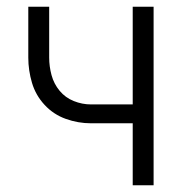

<svg xmlns="http://www.w3.org/2000/svg" viewBox="-20 -550 540 570"><path d="M374 0V-184H250Q212 -184 175.5 -197Q139 -210 112.5 -238.5Q86 -267 75 -304Q64 -341 64 -379V-530H126V-379Q126 -353 133 -327Q140 -301 157 -280.5Q174 -260 199 -250Q224 -240 250 -240H374V-530H436V0Z"/></svg>

Font: Iosevka SS01 Light
Style: Regular
Weight: 300
Monospace: yes
Designer: Belleve Invis
Foundry: Belleve Invis
Version: 2.3.3; ttfautohint (v1.8.3)